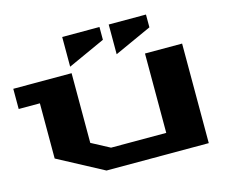

<svg xmlns="http://www.w3.org/2000/svg" viewBox="-126 -1129 1539 1304"><g transform="rotate(-15 643.5 -477.0)"><path d="M0 -558V-700H410V-210L538 -142H926V-700H1187V0H468L149 -170V-558ZM412 -745V-954H674V-864ZM739 -745V-954H1001V-864Z"/></g></svg>

Font: Stalin One
Style: Regular
Weight: 400
Designer: Jovanny Lemonad
Foundry: Alexey Maslov, Jovanny Lemonad
Version: Version 3.002; ttfautohint (v0.91) -l 8 -r 50 -G 200 -x 0 -w